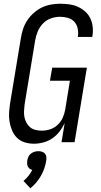

<svg xmlns="http://www.w3.org/2000/svg" viewBox="-20 -763 540 1030"><path d="M162 8Q136 8 112 0.5Q88 -7 71 -24Q54 -41 44.5 -64Q35 -87 31 -111.5Q27 -136 29 -162Q31 -188 35 -214L92 -559Q96 -584 104 -608Q112 -632 126.5 -654Q141 -676 161.5 -694Q182 -712 205 -723Q228 -734 253 -738.5Q278 -743 303 -743Q328 -743 352.5 -739.5Q377 -736 398 -726.5Q419 -717 436.5 -701.5Q454 -686 464 -665.5Q474 -645 477 -620.5Q480 -596 476 -571L475 -565H397L398 -569Q401 -590 396.5 -611Q392 -632 378.5 -646.5Q365 -661 344.5 -667Q324 -673 302 -673Q278 -673 253.5 -664.5Q229 -656 211 -637.5Q193 -619 183 -595.5Q173 -572 169 -548L112 -203Q110 -186 109 -168.5Q108 -151 111 -135Q114 -119 122 -104.5Q130 -90 142 -80Q154 -70 170.5 -66Q187 -62 204 -62Q227 -62 249.5 -69.5Q272 -77 289.5 -93.5Q307 -110 316.5 -131.5Q326 -153 330 -176L355 -330H248L260 -400H446L380 0H310L327 -103Q316 -79 299.5 -57.5Q283 -36 261 -21Q239 -6 213 1Q187 8 162 8ZM143 247 106 208Q121 195 133 180Q145 165 153 148Q145 147 139 142Q133 137 129.5 130.5Q126 124 125.5 115.5Q125 107 126 99Q128 88 132.5 78Q137 68 146 61Q155 54 165.5 51Q176 48 186 48Q196 48 205.5 51Q215 54 221 61Q227 68 228.5 78Q230 88 228 99Q225 119 218 139.5Q211 160 200 179.5Q189 199 174.5 216Q160 233 143 247Z"/></svg>

Font: Iosevka Curly
Style: Italic
Weight: 400
Italic angle: -9°
Monospace: yes
Designer: Belleve Invis
Foundry: Belleve Invis
Version: Version 22.1.2; ttfautohint (v1.8.4)